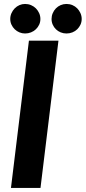

<svg xmlns="http://www.w3.org/2000/svg" viewBox="-20 -926 422 946"><path d="M30.5 0ZM179.5 0H34L122.5 -725.5H268ZM179 -832.5Q179 -817.5 173 -804.5Q167 -791.5 156.8 -781.8Q146.5 -772 132.8 -766.5Q119 -761 103.5 -761Q89 -761 75.8 -766.5Q62.5 -772 52.5 -781.8Q42.5 -791.5 36.5 -804.5Q30.5 -817.5 30.5 -832.5Q30.5 -847.5 36.5 -861Q42.5 -874.5 52.5 -884.8Q62.5 -895 75.8 -900.8Q89 -906.5 103.5 -906.5Q119 -906.5 132.8 -900.8Q146.5 -895 156.8 -884.8Q167 -874.5 173 -861Q179 -847.5 179 -832.5ZM382.5 -832.5Q382.5 -817.5 376.5 -804.5Q370.5 -791.5 360.5 -781.8Q350.5 -772 336.8 -766.5Q323 -761 307.5 -761Q292.5 -761 279 -766.5Q265.5 -772 255.5 -781.8Q245.5 -791.5 239.8 -804.5Q234 -817.5 234 -832.5Q234 -847.5 239.8 -861Q245.5 -874.5 255.5 -884.8Q265.5 -895 279 -900.8Q292.5 -906.5 307.5 -906.5Q323 -906.5 336.8 -900.8Q350.5 -895 360.5 -884.8Q370.5 -874.5 376.5 -861Q382.5 -847.5 382.5 -832.5Z"/></svg>

Font: Lato Heavy
Style: Italic
Weight: 800
Italic angle: -7°
Designer: Lukasz Dziedzic
Foundry: tyPoland Lukasz Dziedzic
Version: Version 2.007; 2014-02-27